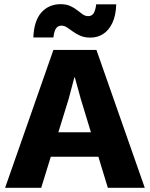

<svg xmlns="http://www.w3.org/2000/svg" viewBox="-20 -899 717 919"><path d="M4.4 0 235.6 -660H441.6L673 0H496.2L367 -424.2L338.4 -528.2H335.8L308.6 -425.4L177.2 0ZM155 -148.8V-265.8H522.4V-148.8ZM536.4 -878.2Q534.6 -824.6 517.8 -789.2Q501 -753.8 473.9 -736.4Q446.8 -719 413 -719Q385 -719 364.9 -727.7Q344.8 -736.4 329.6 -747.6Q314.4 -758.8 301.2 -767.5Q288 -776.2 273.8 -776.2Q256.6 -776.2 247.7 -762.2Q238.8 -748.2 235.6 -719.8H139.6Q142.8 -800.2 178.4 -839.6Q214 -879 270 -879Q297 -879 316.2 -870.3Q335.4 -861.6 349.3 -850.4Q363.2 -839.2 375.6 -830.5Q388 -821.8 402.4 -821.8Q420 -821.8 428.6 -836.1Q437.2 -850.4 440.4 -878.2Z"/></svg>

Font: Work Sans
Style: Regular
Weight: 400
Designer: Wei Huang
Foundry: Wei Huang
Version: Version 2.006; ttfautohint (v1.8.1.43-b0c9)